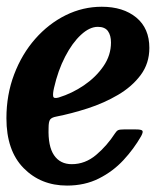

<svg xmlns="http://www.w3.org/2000/svg" viewBox="-26 -552 508 583"><path d="M-6.5 -193Q-6.5 -264.5 17 -326.2Q40.5 -388 81 -434Q121.5 -480 173.5 -505.8Q225.5 -531.5 283 -531.5Q348 -531.5 387.8 -498.8Q427.5 -466 427.5 -406.5Q427.5 -359.5 401.2 -324.2Q375 -289 332.5 -264Q290 -239 240.5 -223Q191 -207 145 -198Q131 -195.5 126.2 -189Q121.5 -182.5 121.5 -163.5Q119.5 -108 138 -80.8Q156.5 -53.5 192 -53.5Q232.5 -53.5 265.8 -81.5Q299 -109.5 323.5 -147.5Q328 -154.5 332.8 -156.8Q337.5 -159 350 -159H386.5Q403 -159 406.2 -155.2Q409.5 -151.5 402.5 -138.5Q380.5 -100 348.8 -65.8Q317 -31.5 274.2 -10Q231.5 11.5 177.5 11.5Q98 11.5 45.8 -41.5Q-6.5 -94.5 -6.5 -193ZM152.5 -256Q193 -268.5 229 -293Q265 -317.5 288 -350.8Q311 -384 311 -423Q311 -444.5 301.8 -457.5Q292.5 -470.5 271 -470.5Q246 -470.5 219.8 -446.2Q193.5 -422 171.8 -380Q150 -338 138 -285Q134 -267.5 135.5 -259.5Q137 -251.5 152.5 -256Z"/></svg>

Font: Besley* Narrow Semi
Style: Italic
Weight: 600
Width: 4
Italic angle: -13°
Designer: Owen Earl
Foundry: indestructible type*
Version: Version 3.000; ttfautohint (v1.8.3)